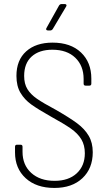

<svg xmlns="http://www.w3.org/2000/svg" viewBox="-20 -918 532 946"><path d="M54 -167V-195Q54 -205 64 -205H81Q91 -205 91 -195V-170Q91 -105 134 -66Q177 -27 249 -27Q318 -27 358 -64Q398 -101 398 -163Q398 -203 380.5 -232Q363 -261 328.5 -285Q294 -309 232 -343Q168 -379 134.5 -403Q101 -427 81 -460.5Q61 -494 61 -544Q61 -622 109 -665Q157 -708 239 -708Q328 -708 379 -659.5Q430 -611 430 -531V-506Q430 -496 420 -496H402Q392 -496 392 -506V-529Q392 -594 351 -633.5Q310 -673 238 -673Q173 -673 136 -639.5Q99 -606 99 -544Q99 -505 115 -479Q131 -453 162 -431.5Q193 -410 255 -377Q323 -338 360 -310.5Q397 -283 417 -249Q437 -215 437 -168Q437 -88 386 -40Q335 8 248 8Q159 8 106.5 -40Q54 -88 54 -167ZM209 -780 271 -891Q276 -898 283 -898H299Q305 -898 307 -894.5Q309 -891 306 -886L240 -775Q235 -768 228 -768H216Q210 -768 208 -771.5Q206 -775 209 -780Z"/></svg>

Font: Barlow Semi Condensed ExLight
Style: Regular
Weight: 275
Width: 4
Designer: Jeremy Tribby
Foundry: Tribby Type
Version: Version 1.408